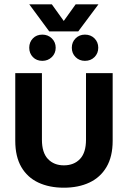

<svg xmlns="http://www.w3.org/2000/svg" viewBox="-20 -861 595 893"><path d="M277 12Q209 12 158 -12Q107 -36 79 -84.5Q51 -133 51 -206V-521H175V-211Q175 -151 203 -121.5Q231 -92 277 -92Q324 -92 352 -121.5Q380 -151 380 -211V-521H504V-206Q504 -133 475.5 -84.5Q447 -36 396 -12Q345 12 277 12ZM375 -578Q349 -578 331.5 -595.5Q314 -613 314 -639Q314 -665 331.5 -682.5Q349 -700 375 -700Q402 -700 419.5 -682.5Q437 -665 437 -639Q437 -613 419.5 -595.5Q402 -578 375 -578ZM177 -578Q150 -578 133 -595.5Q116 -613 116 -639Q116 -665 133 -682.5Q150 -700 177 -700Q203 -700 221 -682.5Q239 -665 239 -639Q239 -613 221 -595.5Q203 -578 177 -578ZM209 -715 116 -841H221L302 -728H251L332 -841H438L344 -715Z"/></svg>

Font: TikTok Sans 24pt SemiBold
Style: Regular
Weight: 600
Version: Version 4.000